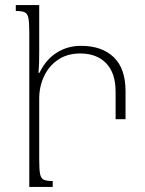

<svg xmlns="http://www.w3.org/2000/svg" viewBox="-20 -734 568 754"><path d="M134 -347V-105Q134 -68 137.5 -50.5Q141 -33 152.5 -28Q164 -23 187 -23V0H95V-609Q95 -646 91.5 -663.5Q88 -681 76.5 -686Q65 -691 42 -691V-714H134V-532Q134 -511 133.5 -490Q133 -469 131 -448H135Q160 -500 202.5 -527Q245 -554 298 -554Q380 -554 426.5 -509.5Q473 -465 473 -376V-266H434V-374Q434 -447 397 -485.5Q360 -524 295 -524Q244 -524 208 -499.5Q172 -475 153 -434.5Q134 -394 134 -347Z"/></svg>

Font: Noto Serif Armenian SemiCondensed ExtraLight
Style: Regular
Weight: 200
Width: 4
Designer: Monotype Design Team
Foundry: Monotype Imaging Inc.
Version: Version 2.008; ttfautohint (v1.8.4.7-5d5b)